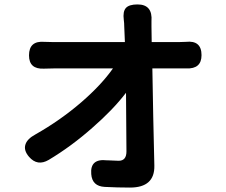

<svg xmlns="http://www.w3.org/2000/svg" viewBox="-20 -811 1020 867"><path d="M567 36Q509 36 453 33Q396 30 392 -25Q386 -96 463 -87Q464 -87 467 -87Q503 -85 516 -85Q551 -85 551 -127L549 -392Q490 -315 397 -234Q302 -150 200 -89Q149 -59 111 -103Q86 -132 95 -159Q103 -184 140 -204Q253 -268 348 -350Q438 -428 490 -502H222Q193 -502 178 -501Q111 -498 111 -561Q111 -628 181 -622Q195 -621 220 -621H381H544L541 -692Q541 -697 540.5 -706.5Q540 -716 539 -721Q534 -759 548.5 -775Q563 -791 601 -791Q670 -791 664 -715Q664 -704 664 -692L665 -621H788Q808 -621 819 -622Q890 -630 890 -562Q890 -499 821 -502Q808 -502 795 -502H668L672 -282L677 -63Q679 36 567 36Z"/></svg>

Font: GenSenRounded2 TW B
Style: Regular
Weight: 700
Version: Version 2.000;PS 2;hotconv 16.6.51;makeotf.lib2.5.65220 DEVE